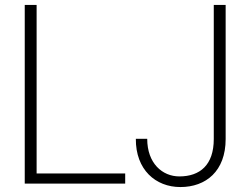

<svg xmlns="http://www.w3.org/2000/svg" viewBox="-20 -742 1004 776"><path d="M486 0V-41H128V-722H80V0ZM529 -181C528 -56 609 14 709 14C812 14 892 -50 892 -180V-722H844V-180C844 -75 788 -29 705 -29C636 -29 575 -82 575 -181Z"/></svg>

Font: Perun ExtraLight
Style: Regular
Weight: 200
Foundry: Copyright (c) Stefan Peev, Context Ltd, 2016
Version: Version 1.089